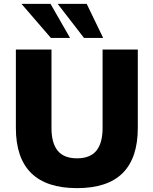

<svg xmlns="http://www.w3.org/2000/svg" viewBox="-20 -961 791 992"><path d="M378 11Q220 11 141 -67Q62 -145 62 -300V-705H246V-299Q246 -222 278 -182.5Q310 -143 378 -143Q446 -143 478 -182.5Q510 -222 510 -299V-705H692V-300Q692 -145 614 -67Q536 11 378 11ZM414 -765 278 -941H428L513 -765ZM243 -765 91 -941H241L342 -765Z"/></svg>

Font: Mulish ExtraLight Black
Style: Regular
Weight: 900
Version: Version 3.603